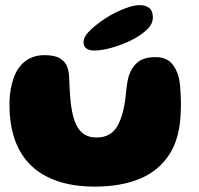

<svg xmlns="http://www.w3.org/2000/svg" viewBox="-20 -674 757 731"><path d="M341.5 36.5Q262.5 36.5 201.8 16.5Q141 -3.5 99.8 -42.5Q58.5 -81.5 37.2 -140Q16 -198.5 16 -276Q16 -296.5 18.2 -316Q20.5 -335.5 25 -353.5Q29.5 -371.5 35.5 -386.5Q51.5 -424 80.2 -444Q109 -464 149.5 -464Q189.5 -464 209.2 -451.2Q229 -438.5 235.8 -419.8Q242.5 -401 243 -383Q244 -371 244.2 -358.8Q244.5 -346.5 245.2 -334.5Q246 -322.5 246.8 -311.2Q247.5 -300 248.5 -290.5Q253 -245 264 -213.8Q275 -182.5 295.2 -166.5Q315.5 -150.5 348 -150.5Q377 -150.5 397.5 -163Q418 -175.5 431.2 -202Q444.5 -228.5 452.5 -269Q455.5 -283.5 457.2 -297.8Q459 -312 460.2 -326Q461.5 -340 463.8 -354.2Q466 -368.5 469.5 -382.5Q479.5 -415.5 503 -436Q526.5 -456.5 571.5 -456.5Q610.5 -456.5 631.2 -435.2Q652 -414 661 -378Q664 -363.5 665.5 -347.8Q667 -332 667.8 -315.5Q668.5 -299 668.8 -282Q669 -265 668 -248Q665.5 -149 624.8 -86Q584 -23 511.8 6.8Q439.5 36.5 341.5 36.5ZM338 -481.5Q321 -481.5 309.5 -489Q298 -496.5 298 -514Q298 -535.5 327.5 -562.8Q357 -590 398 -614.5Q428 -631.5 458.8 -643Q489.5 -654.5 511.5 -654.5Q535.5 -654.5 548.8 -643.2Q562 -632 562 -607.5Q562 -582 538.2 -560Q514.5 -538 477.5 -519.5Q442.5 -503 404.8 -492.2Q367 -481.5 338 -481.5Z"/></svg>

Font: Gluten
Style: Bold
Weight: 700
Designer: Tyler Finck
Foundry: Etcetera Type Company
Version: Version 1.204